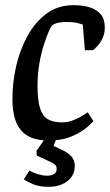

<svg xmlns="http://www.w3.org/2000/svg" viewBox="-20 -533 426 742"><path d="M167 10Q95 10 61.5 -29Q28 -68 28 -151Q28 -214 42.5 -277.5Q57 -341 86.5 -394.5Q116 -448 160 -480.5Q204 -513 264 -513Q300 -513 327 -504.5Q354 -496 369.5 -477.5Q385 -459 385 -427Q385 -403 376 -384.5Q367 -366 356 -354.5Q345 -343 339 -339H308L300 -438Q298 -439 282 -443.5Q266 -448 235 -448Q219 -448 205 -445Q191 -442 181 -435Q177 -430 168 -410Q159 -390 149 -358.5Q139 -327 132 -287Q125 -247 125 -202Q125 -143 135.5 -112.5Q146 -82 167 -71Q188 -60 220 -60Q242 -60 263.5 -68.5Q285 -77 300.5 -87Q316 -97 319 -99L341 -65Q336 -58 315 -40Q294 -22 257 -6Q220 10 167 10ZM167 189Q133 189 109.5 179.5Q86 170 72 160L94 126Q106 134 126 140Q146 146 161 146Q178 146 188.5 140Q199 134 199 119Q199 108 190.5 101.5Q182 95 167 89L122 68L121 50L156 0H199L187 31L217 45Q240 55 254.5 70Q269 85 269 108Q269 145 240.5 167Q212 189 167 189Z"/></svg>

Font: Faustina Light Medium
Style: Italic
Weight: 500
Italic angle: -8°
Version: Version 1.200